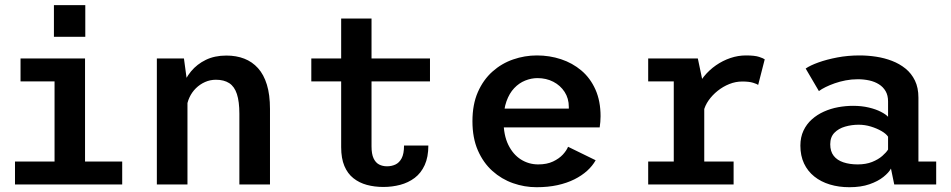

<svg xmlns="http://www.w3.org/2000/svg" viewBox="-20 -732 3773 762"><path d="M39.5 0V-91H196.5V-409H61.5V-500H317.5V-91H465V0ZM194 -711.5H318.5V-586H194Z M602.5 0V-500H710L724 -396.5V0ZM930 0V-280.5Q930 -329 920.2 -358.8Q910.5 -388.5 889.8 -402Q869 -415.5 837 -415.5Q814 -415.5 793.8 -406.5Q773.5 -397.5 757.5 -381.8Q741.5 -366 732 -345.5Q722.5 -325 720.5 -302L691 -314Q691 -350 702.8 -385Q714.5 -420 738.2 -448.8Q762 -477.5 797 -494.5Q832 -511.5 878.5 -511.5Q918 -511.5 949.5 -499.2Q981 -487 1004 -461.5Q1027 -436 1039.2 -396Q1051.5 -356 1051.5 -299.5V0Z M1334 -148V-658.5H1454.5V-151Q1454.5 -121 1462.5 -103.8Q1470.5 -86.5 1484.5 -79.2Q1498.5 -72 1516 -72Q1534 -72 1549.2 -79Q1564.5 -86 1574 -103.8Q1583.5 -121.5 1583.5 -154.5H1680Q1680 -108.5 1665.5 -76.8Q1651 -45 1625.8 -26Q1600.5 -7 1568.5 1.5Q1536.5 10 1501.5 10Q1466.5 10 1436 1.8Q1405.5 -6.5 1382.5 -24.8Q1359.5 -43 1346.8 -73.2Q1334 -103.5 1334 -148ZM1215.5 -409V-500H1686.5V-409Z M2109.5 11Q2061.5 11 2016 -5Q1970.5 -21 1934.2 -53.5Q1898 -86 1876.5 -135.2Q1855 -184.5 1855 -251Q1855 -317.5 1876.5 -366.5Q1898 -415.5 1934.5 -448Q1971 -480.5 2016.8 -496.2Q2062.5 -512 2111 -512Q2161 -512 2206.5 -497Q2252 -482 2287.5 -452Q2323 -422 2343.2 -376.5Q2363.5 -331 2363.5 -270.5Q2363.5 -260.5 2362.5 -248Q2361.5 -235.5 2360 -226.5H1951.5V-301H2237.5Q2237.5 -303 2237.5 -304Q2237.5 -305 2237.5 -307.5Q2237.5 -341.5 2220.8 -367.2Q2204 -393 2176 -407.5Q2148 -422 2113 -422Q2088.5 -422 2064.2 -412.2Q2040 -402.5 2020.8 -382.2Q2001.5 -362 1990 -329.8Q1978.5 -297.5 1978.5 -252Q1978.5 -196 1997.2 -157.5Q2016 -119 2047.2 -99.2Q2078.5 -79.5 2116 -79.5Q2150.5 -79.5 2174.8 -91Q2199 -102.5 2213.8 -118.5Q2228.5 -134.5 2234.5 -149.5L2344 -96Q2331.5 -73.5 2310.2 -54.2Q2289 -35 2259.5 -20.2Q2230 -5.5 2192.5 2.8Q2155 11 2109.5 11Z M2552.5 0V-91H2654V-409H2552.5V-500H2749.5L2775 -378.5V-91H2891.5V0ZM2772.5 -290 2729 -310Q2729.5 -343 2741.5 -373.2Q2753.5 -403.5 2774 -428.8Q2794.5 -454 2821.5 -472.8Q2848.5 -491.5 2879 -501.8Q2909.5 -512 2940.5 -512Q2975.5 -512 2992.8 -506.2Q3010 -500.5 3015 -496.5L2989 -395Q2985 -398.5 2969 -403.5Q2953 -408.5 2926 -408.5Q2899.5 -408.5 2874.5 -398.5Q2849.5 -388.5 2828.2 -371.5Q2807 -354.5 2792.2 -333.5Q2777.5 -312.5 2772.5 -290Z M3351 11Q3309 11 3273.5 0.2Q3238 -10.5 3211.8 -31.5Q3185.5 -52.5 3171 -83.2Q3156.5 -114 3156.5 -154Q3156.5 -187.5 3168.8 -213.5Q3181 -239.5 3202 -258.2Q3223 -277 3249.8 -289Q3276.5 -301 3306.2 -306.5Q3336 -312 3365.5 -312Q3400 -312 3428.2 -305.2Q3456.5 -298.5 3476.2 -288.2Q3496 -278 3504.5 -268.5V-329.5Q3504.5 -353.5 3494.8 -370.2Q3485 -387 3468.2 -397.5Q3451.5 -408 3429.8 -412.8Q3408 -417.5 3384.5 -417.5Q3359.5 -417.5 3336.2 -413Q3313 -408.5 3293 -401.5Q3273 -394.5 3256.8 -386.5Q3240.5 -378.5 3230 -370.5L3177.5 -460Q3195.5 -472.5 3228.2 -484.2Q3261 -496 3303 -504Q3345 -512 3391.5 -512Q3424 -512 3457 -507Q3490 -502 3520 -490.5Q3550 -479 3573.8 -459.8Q3597.5 -440.5 3611.2 -412.2Q3625 -384 3625 -344.5V-91H3695.5V0H3529L3516 -63Q3507.5 -47 3486 -29.8Q3464.5 -12.5 3430.8 -0.8Q3397 11 3351 11ZM3384 -79.5Q3416.5 -79.5 3441 -89.2Q3465.5 -99 3481.5 -113Q3497.5 -127 3504.5 -138.5V-189.5Q3497 -201 3478.5 -211.8Q3460 -222.5 3436.2 -229.8Q3412.5 -237 3387.5 -237Q3360 -237 3334 -229.5Q3308 -222 3291.5 -205Q3275 -188 3275 -159.5Q3275 -131 3288.8 -113.5Q3302.5 -96 3327.2 -87.8Q3352 -79.5 3384 -79.5Z"/></svg>

Font: Trispace Thin Medium
Style: Regular
Weight: 500
Version: Version 1.210